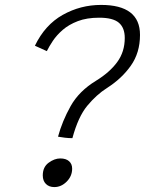

<svg xmlns="http://www.w3.org/2000/svg" viewBox="-20 -756 590 781"><path d="M274.5 -194Q259.5 -194 244.5 -195.8Q229.5 -197.5 216 -200Q233 -263 267.2 -324.2Q301.5 -385.5 370.5 -427.5Q426 -461.5 456.8 -503.5Q487.5 -545.5 487.5 -601.5Q487.5 -643 463.5 -663.5Q439.5 -684 383.5 -684Q333 -684 296.5 -670Q260 -656 235.2 -634.5Q210.5 -613 195 -589.8Q179.5 -566.5 170.5 -548L122 -570Q163 -655 235.2 -695.5Q307.5 -736 391 -736Q549.5 -736 549.5 -614Q549.5 -541.5 512.2 -488.8Q475 -436 415 -398Q372 -370.5 335 -325.8Q298 -281 274.5 -194ZM201 5Q179.5 5 166.8 -7.8Q154 -20.5 154 -42.5Q154 -76.5 177.8 -94Q201.5 -111.5 225 -111.5Q248.5 -111.5 261 -100.2Q273.5 -89 273.5 -70Q273.5 -39.5 251.2 -17.2Q229 5 201 5Z"/></svg>

Font: Grandstander ExtraLight
Style: Italic
Weight: 200
Italic angle: -15°
Designer: Tyler Finck
Foundry: Etcetera Type Co
Version: Version 1.200; ttfautohint (v1.8.3)